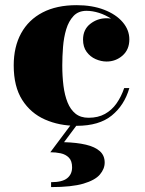

<svg xmlns="http://www.w3.org/2000/svg" viewBox="-20 -490 576 763"><path d="M284.5 10Q215.5 10 158.8 -15Q102 -40 68.2 -93Q34.5 -146 34.5 -230Q34.5 -304 64 -357.8Q93.5 -411.5 149.2 -440.5Q205 -469.5 284.5 -469.5Q346.5 -469.5 393.8 -451.2Q441 -433 467.5 -402Q494 -371 494 -333.5Q494 -293 467 -269.2Q440 -245.5 403.5 -245.5Q382 -245.5 360.2 -255Q338.5 -264.5 324.2 -284Q310 -303.5 310 -332.5Q310 -372.5 338.5 -395Q367 -417.5 403.5 -417.5Q438.5 -417.5 465.8 -395.5Q493 -373.5 493 -333.5H474Q474 -358.5 459.8 -379.2Q445.5 -400 422.5 -415.2Q399.5 -430.5 373.5 -438.8Q347.5 -447 324 -447Q291.5 -447 272.2 -426.5Q253 -406 243.2 -373.8Q233.5 -341.5 230.5 -303.5Q227.5 -265.5 227.5 -230Q227.5 -187 232.2 -149.2Q237 -111.5 248.5 -83Q260 -54.5 280.2 -38.2Q300.5 -22 332 -22Q369.5 -22 397 -37.2Q424.5 -52.5 443.2 -79.2Q462 -106 473.5 -140H494Q474.5 -72 424.2 -31Q374 10 284.5 10ZM183 253.5V234Q227.5 234 247 218.2Q266.5 202.5 266.5 175Q266.5 149.5 253.8 136.5Q241 123.5 221.2 119.2Q201.5 115 180 115L267.5 -2H292L234.5 75Q285.5 76.5 321.5 85Q357.5 93.5 376.8 110.8Q396 128 396 156Q396 181 377 203.5Q358 226 311.5 239.8Q265 253.5 183 253.5Z"/></svg>

Font: Bodoni Moda 11pt ExtraBold
Style: Regular
Weight: 800
Designer: Owen Earl
Foundry: indestructible type
Version: Version 2.004